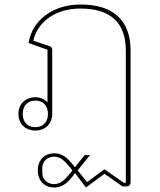

<svg xmlns="http://www.w3.org/2000/svg" viewBox="-20 -568 713 853"><path d="M222 265C259 265 284 239 300 219L313 201L362 265L444 204L524 260H545C553 260 560 253 560 244V-344C560 -477 484 -548 338 -548C213 -548 122 -476 107 -377L191 -347V-113C178 -127 160 -136 137 -136C94 -136 62 -107 62 -62C62 -17 94 12 137 12C180 12 212 -17 212 -62V-345C212 -355 209 -360 200 -363L128 -387C145 -465 219 -530 338 -530C465 -530 539 -472 539 -344V244H530L444 184L367 241L325 189L380 121H356L313 175L300 159C284 139 259 113 222 113C179 113 148 141 148 189C148 237 179 265 222 265ZM220 250C192 250 168 230 168 201V177C168 148 192 128 220 128C247 128 267 146 288 172L302 189L288 206C267 232 247 250 220 250ZM137 -3C100 -3 81 -28 81 -62C81 -96 100 -121 137 -121C174 -121 193 -96 193 -62C193 -28 174 -3 137 -3Z"/></svg>

Font: IBM Plex Thai Looped Thin
Style: Regular
Weight: 100
Designer: Mike Abbink, Paul van der Laan, Pieter van Rosmalen, Ben Mitchell, Mark Frömberg
Foundry: Bold Monday
Version: Version 1.0